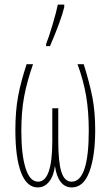

<svg xmlns="http://www.w3.org/2000/svg" viewBox="-20 -807 482 837"><path d="M395 -240Q395 -126 369.5 -58Q344 10 293 10Q263 10 244.5 -14Q226 -38 220 -81H219Q214 -40 194 -15Q174 10 144 10Q97 10 72 -54.5Q47 -119 47 -240Q47 -323 59 -387.5Q71 -452 96 -527H124Q97 -450 85 -384.5Q73 -319 73 -236Q73 -133 91.5 -74Q110 -15 146 -15Q208 -15 208 -193V-335H234V-193Q234 -101 247.5 -58Q261 -15 292 -15Q367 -15 367 -238Q367 -321 355.5 -388.5Q344 -456 318 -527H345Q371 -444 383 -381.5Q395 -319 395 -240ZM181 -615Q192 -642 209 -699Q226 -756 232 -787H260V-776Q247 -720 198 -606H181Z"/></svg>

Font: Noto Sans Display Thin Cond
Style: Regular
Weight: 250
Width: 3
Designer: Monotype Design team
Foundry: Monotype Imaging Inc.
Version: Version 1.000